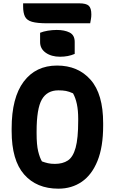

<svg xmlns="http://www.w3.org/2000/svg" viewBox="-20 -1114 690 1154"><path d="M221 -917Q240 -925 267.5 -929.5Q295 -934 321 -934Q368 -934 398.5 -918.5Q429 -903 429 -862V-790Q390 -773 341 -773Q289 -773 255 -797Q221 -821 221 -861ZM323 -720Q449 -720 524.5 -634.5Q600 -549 600 -374V-358Q600 -231 566 -147Q532 -63 471.5 -21.5Q411 20 331 20Q200 20 125 -65.5Q50 -151 50 -326V-342Q50 -527 122.5 -623.5Q195 -720 323 -720ZM200 -313Q200 -243 209.5 -204.5Q219 -166 232 -144Q251 -137 268.5 -133Q286 -129 310 -129Q357 -129 388 -149.5Q419 -170 434.5 -226Q450 -282 450 -388V-401Q450 -451 442 -488.5Q434 -526 419 -553Q395 -564 376 -567.5Q357 -571 331 -571Q263 -571 231.5 -516Q200 -461 200 -324ZM119 -1094H456Q498 -1094 513.5 -1079.5Q529 -1065 529 -1027Q529 -1013 526.5 -999Q524 -985 522 -974H265Q204 -974 172.5 -983Q141 -992 130 -1014.5Q119 -1037 119 -1075Z"/></svg>

Font: Recursive Sn Csl St XBd
Style: Regular
Weight: 800
Version: Version 1.085;hotconv 1.1.0;makeotfexe 2.6.0; ttfautohint (v